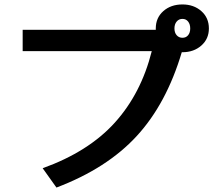

<svg xmlns="http://www.w3.org/2000/svg" viewBox="-20 -838 960 864"><path d="M663 -608H82V-704H681V-710Q681 -758 715 -788Q749 -818 801 -818Q852 -818 886 -788Q920 -758 920 -710Q920 -663 886 -633Q852 -603 801 -603H798Q729 -371 595 -225.5Q461 -80 234 6L172 -81Q378 -155 496.5 -286Q615 -417 663 -608ZM836 -710Q836 -729 826.5 -741Q817 -753 801 -753Q785 -753 775 -741Q765 -729 765 -710Q765 -691 775 -679.5Q785 -668 801 -668Q817 -668 826.5 -679.5Q836 -691 836 -710Z"/></svg>

Font: 카카오 큰글씨 ExtraBold
Style: Regular
Weight: 800
Designer: Park Young-rak; Lee Sang-min; Kim Jung-jin; Min Bon; Park Min-gyu;
Foundry: Kakao Corporation
Version: Version 2.003